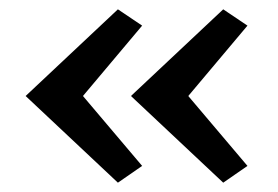

<svg xmlns="http://www.w3.org/2000/svg" viewBox="-20 -417 597 412"><path d="M158 -211 285 -61 233 -25 35 -211 233 -397 285 -362ZM384 -211 511 -61 459 -25 261 -211 459 -397 511 -362Z"/></svg>

Font: Ysabeau Semibold
Style: Regular
Weight: 600
Designer: Christian Thalmann (Catharsis Fonts)
Version: Version 0.003